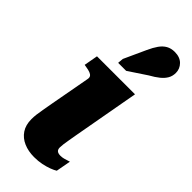

<svg xmlns="http://www.w3.org/2000/svg" viewBox="-253 -815 865 865"><g transform="rotate(45 180.0 -382.0)"><path d="M176.6 10Q139.4 10 110.1 -2.7Q80.8 -15.4 64 -40.4Q47.2 -65.4 47.2 -102.8Q47.2 -117 49 -132.3Q50.8 -147.6 54.6 -168.3Q58.4 -189 63.4 -218L98.4 -408.8Q100.8 -420 96.3 -426.6Q91.8 -433.2 81.6 -437Q71.4 -440.8 55.4 -443.2L44 -445.2L56 -511.6H298.2L240.8 -192.8Q237.2 -171.2 234.1 -153.9Q231 -136.6 229.4 -124Q227.8 -111.4 227.8 -102.8Q227.8 -89.8 234.9 -84Q242 -78.2 256.2 -78.2Q267 -78.2 276.9 -80.9Q286.8 -83.6 294.5 -86.2Q302.2 -88.8 305.4 -89.6L292.4 -19Q282.4 -12.6 264.8 -5.9Q247.2 0.8 224.9 5.4Q202.6 10 176.6 10ZM194.4 -690Q207 -717.8 220 -736.1Q233 -754.4 249.9 -764Q266.8 -773.6 289.8 -773.6Q323.2 -773.6 341.8 -754.8Q360.4 -736 360.4 -710Q360.4 -689.6 351.2 -673.7Q342 -657.8 324.8 -643.9Q307.6 -630 281.4 -615.4L195.2 -558.2H144.2L146.6 -585.4Z"/></g></svg>

Font: Roboto Serif 20pt
Style: Italic
Weight: 400
Italic angle: -10°
Designer: Greg Gazdowicz
Foundry: Commercial Type
Version: Version 1.008